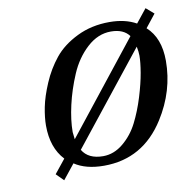

<svg xmlns="http://www.w3.org/2000/svg" viewBox="-68 -596 694 702"><g transform="rotate(-10 278.5 -245.0)"><path d="M84 -169Q84 -199 91.5 -237Q99 -275 119.5 -323Q140 -371 171.5 -410Q203 -449 257 -475.5Q311 -502 378 -502Q436 -502 477 -479L517 -529L546 -504L508 -456Q557 -412 557 -327Q557 -215 494 -116Q413 12 268 12Q201 12 159 -16L115 39L88 12L129 -39Q84 -87 84 -169ZM176 -129Q176 -126 179 -102L445 -438Q424 -467 377 -467Q329 -467 288.5 -430Q248 -393 224.5 -338Q201 -283 188.5 -228Q176 -173 176 -129ZM194 -60Q216 -23 271 -23Q311 -23 345.5 -51.5Q380 -80 401 -121.5Q422 -163 437 -212Q452 -261 458.5 -299.5Q465 -338 465 -362Q465 -376 461 -396Z"/></g></svg>

Font: Heuristica
Style: Italic
Weight: 400
Italic angle: -13°
Version: Version 1.0.2